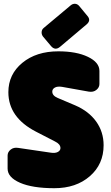

<svg xmlns="http://www.w3.org/2000/svg" viewBox="-20 -980 585 1010"><path d="M170 -287Q24 -362 24 -495Q24 -589 97.5 -649.5Q171 -710 287 -710Q382 -710 442.5 -681Q503 -652 503 -607V-538Q503 -520 487 -507Q471 -494 447 -498L307 -523Q283 -527 269 -519.5Q255 -512 255 -498Q255 -477 283 -465L375 -426Q447 -395 486 -340.5Q525 -286 525 -216Q525 -116 452.5 -53Q380 10 266 10Q151 10 85.5 -18.5Q20 -47 20 -93V-162Q20 -180 36 -193Q52 -206 76 -202L246 -177Q270 -173 284 -180.5Q298 -188 298 -201Q298 -222 269 -236ZM206 -788Q198 -799 199 -812Q200 -825 210 -833L352 -952Q363 -961 375.5 -960Q388 -959 397 -948L440 -896Q460 -873 436 -852L295 -733Q270 -713 249 -737Z"/></svg>

Font: LT Crewmate
Style: Regular
Weight: 400
Designer: Daniel Lyons
Foundry: LyonsType
Version: Version 1.001;FEAKit 1.0